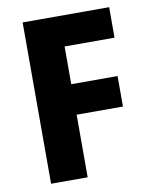

<svg xmlns="http://www.w3.org/2000/svg" viewBox="-81 -776 667 837"><g transform="rotate(-10 252.0 -357.0)"><path d="M239 0H77V-714H460V-579H239V-412H444V-277H239Z"/></g></svg>

Font: Noto Sans Gurmukhi SemiCondensed ExtraBold
Style: Regular
Weight: 800
Width: 4
Designer: Jelle Bosma - Monotype Design Team
Foundry: Monotype Imaging Inc.
Version: Version 2.004; ttfautohint (v1.8.4.7-5d5b)